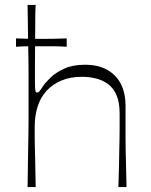

<svg xmlns="http://www.w3.org/2000/svg" viewBox="-20 -760 614 780"><path d="M92 0Q93 -81 94 -133.5Q95 -186 95.5 -218Q96 -250 96 -271Q96 -292 96 -309.5Q96 -327 96 -351Q96 -385 96 -409Q96 -433 96 -457.5Q96 -482 95.5 -516.5Q95 -551 94 -604Q93 -657 92 -740H125Q124 -731 123.5 -705Q123 -679 123 -643.5Q123 -608 122.5 -568.5Q122 -529 122 -493Q122 -457 122 -430Q122 -401 123.5 -392.5Q125 -384 130 -384Q135 -384 139.5 -388.5Q144 -393 154 -409Q164 -424 185 -444.5Q206 -465 240.5 -481Q275 -497 325 -497Q380 -497 417 -475.5Q454 -454 472 -417Q490 -380 490 -331Q490 -287 490 -256Q490 -225 490 -200.5Q490 -176 490.5 -149.5Q491 -123 492 -88Q493 -53 494 0H461Q463 -54 463.5 -89Q464 -124 464.5 -148.5Q465 -173 465.5 -193.5Q466 -214 466 -238Q466 -262 466 -298Q466 -344 453.5 -373Q441 -402 419.5 -418Q398 -434 370.5 -441Q343 -448 314 -448Q266 -448 230 -433Q194 -418 169.5 -391.5Q145 -365 133 -327.5Q121 -290 121 -245Q121 -221 121 -204Q121 -187 121.5 -165.5Q122 -144 123 -105.5Q124 -67 125 0ZM45 -570V-604Q71 -603 96 -602.5Q121 -602 147 -602Q174 -602 199.5 -602.5Q225 -603 251 -604V-570Q225 -572 199.5 -572Q174 -572 147 -572Q121 -572 96 -572Q71 -572 45 -570Z"/></svg>

Font: Ojuju Light
Style: Regular
Weight: 300
Designer: Chisaokwu Joboson, Mirko Velimirovic
Foundry: Udi Foundry
Version: Version 1.000